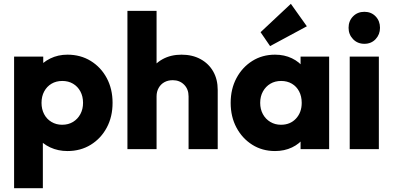

<svg xmlns="http://www.w3.org/2000/svg" viewBox="-20 -783 2063 1008"><path d="M334 10Q285 10 244 -9Q203 -28 177 -61.5Q151 -95 147 -138V-343Q151 -386 177 -421Q203 -456 244 -476Q285 -496 334 -496Q403 -496 456.5 -463Q510 -430 540.5 -373Q571 -316 571 -243Q571 -170 540.5 -113Q510 -56 456.5 -23Q403 10 334 10ZM54 205V-486H207V-361L182 -243L205 -125V205ZM306 -128Q339 -128 363.5 -143Q388 -158 402 -184Q416 -210 416 -243Q416 -277 402 -303Q388 -329 363.5 -343.5Q339 -358 307 -358Q275 -358 250.5 -343.5Q226 -329 212 -303Q198 -277 198 -243Q198 -210 211.5 -184Q225 -158 250 -143Q275 -128 306 -128Z M970 0V-277Q970 -315 946.5 -338.5Q923 -362 887 -362Q862 -362 843 -351.5Q824 -341 813 -321.5Q802 -302 802 -277L743 -306Q743 -363 767 -406Q791 -449 834 -472.5Q877 -496 933 -496Q990 -496 1033 -472.5Q1076 -449 1099.5 -407.5Q1123 -366 1123 -311V0ZM649 0V-726H802V0Z M1424 10Q1357 10 1304.5 -23Q1252 -56 1221.5 -113Q1191 -170 1191 -243Q1191 -316 1221.5 -373Q1252 -430 1304.5 -463Q1357 -496 1424 -496Q1473 -496 1512.5 -477Q1552 -458 1577 -424.5Q1602 -391 1605 -348V-138Q1602 -95 1577.5 -61.5Q1553 -28 1513 -9Q1473 10 1424 10ZM1455 -128Q1504 -128 1534 -160.5Q1564 -193 1564 -243Q1564 -277 1550.5 -303Q1537 -329 1512.5 -343.5Q1488 -358 1456 -358Q1424 -358 1399.5 -343.5Q1375 -329 1360.5 -303Q1346 -277 1346 -243Q1346 -210 1360 -184Q1374 -158 1399 -143Q1424 -128 1455 -128ZM1558 0V-131L1581 -249L1558 -367V-486H1708V0ZM1398 -541 1348 -614 1507 -763 1591 -645Z M1816 0V-486H1969V0ZM1893 -553Q1857 -553 1833.5 -577.5Q1810 -602 1810 -637Q1810 -673 1833.5 -697Q1857 -721 1893 -721Q1929 -721 1952 -697Q1975 -673 1975 -637Q1975 -602 1952 -577.5Q1929 -553 1893 -553Z"/></svg>

Font: Outfit
Style: Bold
Weight: 700
Designer: Rodrigo Fuenzalida
Foundry: fragTYPE
Version: Version 1.100;gftools[0.9.27]